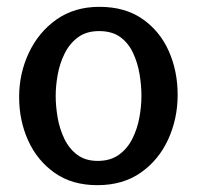

<svg xmlns="http://www.w3.org/2000/svg" viewBox="-20 -529 577 562"><path d="M265 13Q191 13 140 -23Q89 -59 62.5 -117.5Q36 -176 36 -245Q36 -314 64.5 -374.5Q93 -435 145.5 -472Q198 -509 271 -509Q346 -509 397 -473.5Q448 -438 474 -379.5Q500 -321 500 -251Q500 -182 472.5 -121.5Q445 -61 392.5 -24Q340 13 265 13ZM266 -58Q303 -58 328 -76Q353 -94 367.5 -123Q382 -152 388 -185Q394 -218 394 -248Q394 -279 388.5 -312Q383 -345 369.5 -374Q356 -403 332 -420.5Q308 -438 270 -438Q233 -438 208.5 -420Q184 -402 169.5 -373Q155 -344 149 -311Q143 -278 143 -248Q143 -219 148.5 -186Q154 -153 168 -123.5Q182 -94 206 -76Q230 -58 266 -58Z"/></svg>

Font: Rosario SemiBold
Style: Regular
Weight: 600
Designer: Hector Gatti
Foundry: Omnibus Type
Version: Version 1.101; ttfautohint (v1.8.1.43-b0c9)